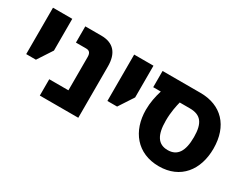

<svg xmlns="http://www.w3.org/2000/svg" viewBox="-73 -998 1775 1405"><g transform="rotate(30 815.0 -296.0)"><path d="M59 -213H141L222 -337V-605H59Z M297 0H622V-434C622 -544 572 -605 467 -605H332V-468H418C448 -468 459 -451 459 -418V-138H297Z M745 -213H827L908 -337V-605H745Z M1309 13C1492 13 1592 -119 1592 -299C1592 -491 1482 -605 1305 -605H985V-468H1049C1033 -416 1021 -359 1021 -298C1021 -121 1124 13 1309 13ZM1306 -122C1224 -122 1187 -181 1187 -302C1187 -377 1201 -436 1209 -468H1294C1387 -468 1426 -419 1426 -300C1426 -180 1387 -122 1306 -122Z"/></g></svg>

Font: Noto Sans Hebrew SemiCondensed Extra
Style: Regular
Weight: 800
Width: 4
Designer: Monotype Design Team
Foundry: Monotype Imaging Inc.
Version: Version 1.902